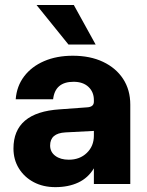

<svg xmlns="http://www.w3.org/2000/svg" viewBox="-20 -738 590 770"><path d="M126.5 -718H276L363.5 -559.5H254.5ZM502.5 -318.5V0H356.5V-63Q333.5 -24.5 294 -6Q254.5 12.5 202 12.5Q153 12.5 115.2 -7.5Q77.5 -27.5 55.8 -62.5Q34 -97.5 34 -142.5Q34 -287.5 219.5 -299.5L329 -307.5Q356.5 -309 356.5 -330V-337Q356.5 -369 334.8 -389.5Q313 -410 275 -410Q201 -410 193 -340H43Q47 -392.5 76.8 -431.8Q106.5 -471 156.8 -492.8Q207 -514.5 272 -514.5Q341.5 -514.5 393.2 -490Q445 -465.5 473.8 -421.5Q502.5 -377.5 502.5 -318.5ZM181 -154.5Q181 -128.5 201.8 -113Q222.5 -97.5 256 -97.5Q300 -97.5 328.2 -124.8Q356.5 -152 356.5 -194V-213L242 -207Q181 -203.5 181 -154.5Z"/></svg>

Font: Overused Grotesk
Style: Bold
Weight: 710
Version: Version 0.004